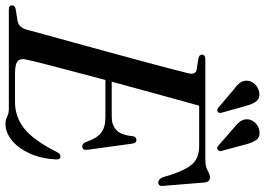

<svg xmlns="http://www.w3.org/2000/svg" viewBox="-150 -782 945 684"><g transform="rotate(90 322.0 -440.5)"><path d="M368 0H14.5Q-0.5 0 -0.5 -11.5Q-0.5 -21.5 13.5 -24.5L55 -31Q76.5 -34.5 85.5 -61Q91.5 -84.5 103.8 -128.8Q116 -173 131.5 -229.2Q147 -285.5 163.5 -346Q180 -406.5 195.5 -463.8Q211 -521 223 -567Q235 -613 241.5 -639Q247.5 -665.5 228.5 -669L188 -675.5Q175 -678.5 175 -687.5Q175 -700 192.5 -700H548.5Q574 -700 588.2 -708.2Q602.5 -716.5 613 -716.5Q627.5 -716.5 630.5 -699L642.5 -552Q645.5 -533.5 632 -532.5Q619 -531.5 611.5 -549.5Q596.5 -602.5 581.2 -630.2Q566 -658 547 -668Q528 -678 501 -678H357Q348 -645.5 334.2 -595.5Q320.5 -545.5 304.2 -486.2Q288 -427 271.5 -366.5H398Q425 -366.5 443.5 -382.8Q462 -399 466 -444Q469 -454.5 478.5 -454.5Q490.5 -454.5 492 -441L514 -281Q516.5 -262.5 503 -261.5Q493 -261 487.5 -272Q474 -312.5 454.2 -328.2Q434.5 -344 398.5 -344H265.5Q249.5 -284 234.8 -228.2Q220 -172.5 209 -129.5Q198 -86.5 193 -63.5Q187.5 -42 197.8 -32Q208 -22 243.5 -22H343.5Q398 -22 439.8 -56Q481.5 -90 522 -171Q529 -184 537.5 -184Q549 -184 548.5 -168.5Q546 -117 528 -76.2Q510 -35.5 481.8 -11.8Q453.5 12 421.5 12Q407.5 12 396 6Q384.5 0 368 0ZM494.5 -845.5 518 -758Q520.5 -748.5 514.5 -744.5Q507.5 -740 500.5 -745.5L434.5 -803Q420 -814 411.8 -826.2Q403.5 -838.5 406 -855.5Q409 -870 421.5 -881Q434 -892 450 -893Q469 -895 478.8 -881.8Q488.5 -868.5 494.5 -845.5ZM357.5 -845.5 382 -758Q384.5 -748.5 379 -744.5Q372 -740 365 -745.5L298.5 -802Q283.5 -812.5 274.8 -824.5Q266 -836.5 268.5 -853.5Q271 -868.5 283.5 -879.5Q296 -890.5 312.5 -892.5Q331 -894.5 341.2 -881.5Q351.5 -868.5 357.5 -845.5Z"/></g></svg>

Font: Fraunces 72pt
Style: Italic
Weight: 400
Italic angle: -16°
Version: Version 1.000;[b76b70a41]